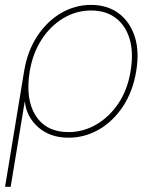

<svg xmlns="http://www.w3.org/2000/svg" viewBox="-31 -543 597 768"><path d="M-10.7 204.1 65.4 -257.8Q78.6 -338.4 117.7 -397.9Q156.7 -457.5 212.9 -490.5Q269 -523.4 333 -523.4Q397.5 -523.4 442.6 -490.5Q487.8 -457.5 507.6 -397.9Q527.3 -338.4 513.7 -257.8Q500.5 -177.2 460.9 -117.4Q421.4 -57.6 364.7 -24.9Q308.1 7.8 243.2 7.8Q169.4 7.8 122.1 -33.9Q74.7 -75.7 68.4 -136.7H67.9L11.7 204.1ZM243.2 -14.6Q301.3 -14.6 353.3 -44.4Q405.3 -74.2 442.1 -128.7Q479 -183.1 491.2 -257.8Q503.9 -332.5 487.5 -387.2Q471.2 -441.9 431.4 -471.4Q391.6 -501 333.5 -501Q273.9 -501 222.4 -470.2Q170.9 -439.5 135.5 -384.8Q100.1 -330.1 87.9 -257.8Q69.8 -146 111.8 -80.3Q153.8 -14.6 243.2 -14.6Z"/></svg>

Font: Inter Display Thin
Style: Italic
Weight: 100
Italic angle: -9.39999°
Designer: Rasmus Andersson
Foundry: rsms
Version: Version 4.000;git-a52131595